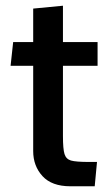

<svg xmlns="http://www.w3.org/2000/svg" viewBox="-20 -641 380 671"><path d="M96 -113V-411H17L26 -494H96V-611L200 -621V-494H321V-411H200V-166Q200 -120 205.5 -102.5Q211 -85 228 -80Q245 -75 292 -75H319L311 10H226Q161 10 128.5 -25.5Q96 -61 96 -113Z"/></svg>

Font: Cabin Medium
Style: Regular
Weight: 500
Designer: Pablo Impallari
Foundry: Pablo Impallari. http://www.impallari.com Igino Marini. http://www.ikern.com
Version: Version 2.001